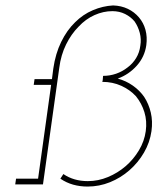

<svg xmlns="http://www.w3.org/2000/svg" viewBox="-20 -678 584 706"><path d="M39 -21 36 0H138L198 -429Q204 -476 223 -514.5Q242 -553 269 -580Q295 -608 327.5 -622.5Q360 -637 393 -637Q419 -637 440 -626.5Q461 -616 475 -599Q488 -580 494 -557Q500 -534 496 -510Q493 -485 480.5 -464.5Q468 -444 449 -430Q430 -415 407 -407Q384 -399 359 -399L358 -387Q358 -384 357.5 -382Q357 -380 356 -377Q394 -377 426 -362.5Q458 -348 480 -324Q501 -298 511 -265.5Q521 -233 516 -196Q511 -159 491 -125.5Q471 -92 442 -67Q413 -42 377 -27Q341 -12 303 -12Q277 -12 254.5 -18.5Q232 -25 213 -38L202 -21Q224 -6 249 1Q274 8 302 8Q345 8 384.5 -8Q424 -24 456 -52Q488 -80 509.5 -117Q531 -154 537 -196Q542 -232 534.5 -264Q527 -296 510 -322Q493 -346 468 -363.5Q443 -381 413 -389Q454 -404 483 -436.5Q512 -469 518 -512Q522 -542 515 -568Q508 -594 491 -614Q474 -634 450 -645.5Q426 -657 396 -658Q358 -656 321.5 -640.5Q285 -625 256 -596Q226 -567 205 -524Q184 -481 176 -426L171 -387H107L104 -366H168L120 -21Z"/></svg>

Font: Josefin Slab ExtraLight
Style: Italic
Weight: 250
Italic angle: -12°
Designer: Santiago Orozco
Foundry: Typemade
Version: Version 2.100